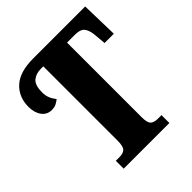

<svg xmlns="http://www.w3.org/2000/svg" viewBox="-197 -840 966 966"><g transform="rotate(-45 286.0 -357.0)"><path d="M126 -56H153Q179 -56 191.5 -68.5Q204 -81 204 -121V-650H187Q151 -650 129 -631Q107 -612 107 -561Q107 -539 114 -521.5Q121 -504 135 -486Q121 -475 109 -469.5Q97 -464 80 -464Q46 -464 26.5 -490.5Q7 -517 7 -559Q7 -628 53.5 -671Q100 -714 196 -714H566L571 -515H505L499 -582Q495 -617 480.5 -633.5Q466 -650 430 -650H373V-119Q373 -80 385.5 -68Q398 -56 425 -56H451V0H126Z"/></g></svg>

Font: Noto Serif CondBlack
Style: Regular
Weight: 900
Width: 3
Designer: Monotype Design Team
Foundry: Monotype Imaging Inc.
Version: Version 1.001